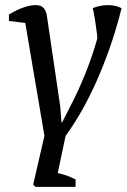

<svg xmlns="http://www.w3.org/2000/svg" viewBox="-20 -532 496 752"><path d="M79 -442 15 -450V-475Q21 -479 33 -485.5Q45 -492 59.5 -498Q74 -504 89.5 -508Q105 -512 119 -512Q141 -512 150.5 -501Q160 -490 163 -474L216 -115L221 -52H223L256 -117Q271 -145 286.5 -179Q302 -213 316 -248Q330 -283 341.5 -317.5Q353 -352 361 -381Q361 -392 358.5 -409.5Q356 -427 353.5 -445Q351 -463 348 -478.5Q345 -494 343 -500Q357 -506 373 -509Q389 -512 403 -512Q433 -512 456 -500Q441 -438 419.5 -373Q398 -308 371 -243.5Q344 -179 310.5 -117Q277 -55 237 0L206 146Q239 152 276 171V200H119L110 191L154 0Z"/></svg>

Font: PTSerifItalic
Style: Italic
Weight: 400
Italic angle: -12°
Designer: A.Korolkova, O.Umpeleva, V.Yefimov
Foundry: ParaType Ltd
Version: Version 1.000W OFL